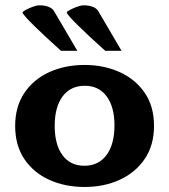

<svg xmlns="http://www.w3.org/2000/svg" viewBox="-20 -708 654 742"><path d="M307.1 14.6Q231.9 14.6 171.1 -12.7Q110.4 -40 74.5 -92.8Q38.6 -145.5 38.6 -221.2Q38.6 -295.9 74 -348.6Q109.4 -401.4 170.2 -429.2Q231 -457 307.1 -457Q379.9 -457 440.7 -430.2Q501.5 -403.3 538.3 -350.8Q575.2 -298.3 575.2 -221.2Q575.2 -146.5 539.3 -93.8Q503.4 -41 442.6 -13.2Q381.8 14.6 307.1 14.6ZM306.2 -67.4Q360.8 -67.4 391.6 -108.9Q422.4 -150.4 422.4 -223.6Q422.4 -294.9 392.1 -335.7Q361.8 -376.5 307.6 -376.5Q252.4 -376.5 221.9 -335.4Q191.4 -294.4 191.4 -221.7Q191.4 -149.4 221.4 -108.4Q251.5 -67.4 306.2 -67.4ZM278.8 -511.7H215.8Q210 -517.1 193.1 -532.2Q176.3 -547.4 155.3 -566.9Q134.3 -586.4 114.3 -606Q94.2 -625.5 80.8 -640.4Q67.4 -655.3 66.9 -660.2Q66.9 -662.6 78.6 -669.2Q90.3 -675.8 106 -681.6Q121.6 -687.5 133.3 -687.5Q149.9 -687.5 165 -682.6Q180.2 -677.7 188 -666.5ZM449.7 -511.7H386.7Q380.9 -517.1 364 -532.2Q347.2 -547.4 326.2 -566.9Q305.2 -586.4 285.2 -606Q265.1 -625.5 251.7 -640.4Q238.3 -655.3 237.8 -660.2Q237.8 -662.6 249.5 -669.2Q261.2 -675.8 276.9 -681.6Q292.5 -687.5 304.2 -687.5Q320.8 -687.5 335.9 -682.6Q351.1 -677.7 358.9 -666.5Z"/></svg>

Font: Kameron
Style: Bold
Weight: 700
Designer: Vernon Adams
Foundry: Vernon Adams
Version: Version 1.100